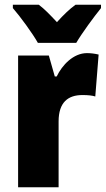

<svg xmlns="http://www.w3.org/2000/svg" viewBox="-20 -786 444 806"><path d="M139 -606H300C324 -647 374 -715 404 -752V-766H297C273 -749 248 -725 219 -693C190 -724 167 -748 143 -766H34V-752C64 -718 118 -644 139 -606ZM345 -563C288 -563 241 -513 218 -465H210L185 -553H56V0H226V-276C226 -357 266 -387 326 -387C351 -387 367 -385 380 -381L394 -557C377 -561 361 -563 345 -563Z"/></svg>

Font: Noto Sans Hebrew Condensed Black
Style: Regular
Weight: 900
Width: 3
Designer: Monotype Design Team
Foundry: Monotype Imaging Inc.
Version: Version 2.004